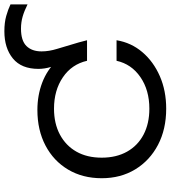

<svg xmlns="http://www.w3.org/2000/svg" viewBox="29 -796 780 878"><g transform="rotate(-90 419.0 -357.0)"><path d="M715 -727Q755 -727 785 -718.5Q815 -710 838 -699V-621Q808 -636 782 -643.5Q756 -651 727 -651Q672 -651 647.5 -626Q623 -601 623 -557Q623 -523 634.5 -486Q646 -449 664 -387L674 -349H580Q564 -419 504.5 -459.5Q445 -500 361 -500Q293 -500 242.5 -473Q192 -446 164.5 -397.5Q137 -349 137 -282Q137 -215 164.5 -166Q192 -117 242.5 -90.5Q293 -64 361 -64Q446 -64 505.5 -105Q565 -146 580 -214H674Q663 -147 619.5 -96Q576 -45 509.5 -16Q443 13 361 13Q267 13 195.5 -24.5Q124 -62 83.5 -128.5Q43 -195 43 -282Q43 -369 82.5 -435.5Q122 -502 192.5 -539Q263 -576 355 -576Q422 -576 480 -554Q538 -532 581 -487L585 -446Q561 -484 552 -513.5Q543 -543 543 -571Q543 -649 590.5 -688Q638 -727 715 -727Z"/></g></svg>

Font: Unbounded Light
Style: Regular
Weight: 300
Designer: Luke Prowse, Jean-Baptiste Morizot, Fátima Lázaro, Florian Runge
Foundry: NaN
Version: Version 1.700